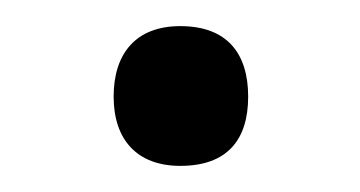

<svg xmlns="http://www.w3.org/2000/svg" viewBox="-20 -118 276 147"><path d="M67 -44C67 -11 85 9 118 9C154 9 170 -11 170 -44C170 -77 154 -98 118 -98C84 -98 67 -77 67 -44Z"/></svg>

Font: Noto Sans Oriya Cond
Style: Regular
Weight: 400
Width: 3
Designer: Amélie Bonet and Sol Matas
Foundry: Google LLC
Version: Version 2.006